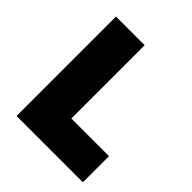

<svg xmlns="http://www.w3.org/2000/svg" viewBox="-192 -828 956 956"><g transform="rotate(45 286.0 -350.0)"><path d="M76.5 0V-700H278.5V-184H543.5V0Z"/></g></svg>

Font: Geologica Black
Style: Regular
Weight: 900
Designer: Sindre Bremnes, Frode Helland
Foundry: Monokrom Skriftforlag AS
Version: Version 1.010;gftools[0.9.28]